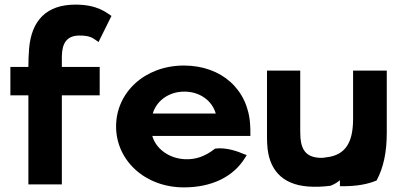

<svg xmlns="http://www.w3.org/2000/svg" viewBox="-20 -789 1735 832"><path d="M463 -720C440 -735 402 -769 307 -769C182 -769 116 -701 106 -577C104 -552 103 -528 103 -499H25V-376H103V10H248V-376H412V-499H248V-545C249 -603 270 -635 325 -635C370 -635 382 -624 397 -614L407 -607Z M640 -200H1065V-210C1065 -222 1065 -235 1064 -247C1056 -401 940 -505 777 -505C607 -505 483 -388 483 -241C483 -95 607 23 777 23C895 23 991 -21 1043 -107L1049 -117L1038 -121C1015 -131 961 -152 912 -145C869 -111 827 -97 782 -99C712 -102 655 -145 640 -200ZM915 -297H642C657 -349 708 -392 779 -392C846 -392 899 -353 915 -297Z M1137 -483V-203C1137 -190 1137 -176 1138 -164C1143 -56 1201 10 1313 19C1345 22 1380 20 1412 16C1428 10 1441 2 1453 -8V18H1464C1528 18 1574 9 1612 -7C1642 -63 1656 -130 1656 -213V-483H1510V-274C1510 -177 1481 -116 1392 -107C1386 -106 1380 -105 1374 -105C1313 -105 1287 -133 1282 -191C1281 -208 1281 -225 1281 -243V-483Z"/></svg>

Font: Bluebird
Style: SfBdExt
Weight: 700
Designer: Jasper
Foundry: Cannot Into Space Fonts
Version: Version 0.98